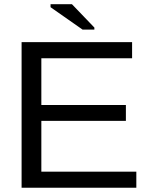

<svg xmlns="http://www.w3.org/2000/svg" viewBox="-20 -887 707 907"><path d="M82 0H624V-76.2H175.3V-315.9H574.7V-391.1H175.3V-611.8H604V-688H82ZM370.1 -747.1H425.8V-756.8L319.8 -867.2H218.8V-853Z"/></svg>

Font: Arimo
Style: Regular
Weight: 400
Designer: Steve Matteson
Foundry: Monotype Imaging Inc.
Version: Version 1.32